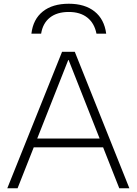

<svg xmlns="http://www.w3.org/2000/svg" viewBox="-20 -1007 731 1027"><path d="M348 -987Q434 -987 486 -945.5Q538 -904 548 -827H496Q485 -883 447 -913Q409 -943 348 -943Q285 -943 247 -913Q209 -883 200 -827H148Q157 -904 209 -945.5Q261 -987 348 -987ZM19 0 312 -730H380L672 0H618L347 -686H345L74 0ZM138 -219V-266H553V-219Z"/></svg>

Font: M PLUS 1 Light
Style: Regular
Weight: 300
Designer: Coji Morishita
Foundry: UNDERFOREST DESIGN
Version: Version 1.001